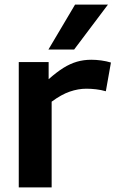

<svg xmlns="http://www.w3.org/2000/svg" viewBox="-20 -809 504 829"><path d="M190 -541V-467Q225 -498 254 -516Q283 -534 312 -542.5Q341 -551 374 -551Q395 -551 417 -548Q439 -545 459 -539L437 -415Q416 -421 394.5 -423.5Q373 -426 353 -426Q318 -426 281.5 -413.5Q245 -401 203 -370V0H61V-541ZM189 -595 304 -789H446L300 -595Z"/></svg>

Font: Georama SemiExpanded SemiBold
Style: Regular
Weight: 600
Width: 6
Designer: Jean-Baptiste Levee
Foundry: Production Type
Version: Version 1.001